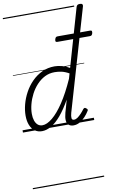

<svg xmlns="http://www.w3.org/2000/svg" viewBox="-149 -1091 1042 1668"><g transform="rotate(-10 372.0 -257.5)"><path d="M166 17Q130 17 103.5 -2Q77 -21 62.5 -56.5Q48 -92 48 -141Q48 -188 61.5 -239.5Q75 -291 102 -341Q129 -391 168.5 -431Q208 -471 258.5 -495Q309 -519 370 -519Q401 -519 436 -509.5Q471 -500 501 -482L649 -995Q653 -1006 660 -1010.5Q667 -1015 680 -1015Q697 -1015 702 -1008Q707 -1001 704 -990L443 -96Q435 -67 437 -50Q439 -33 457 -33Q473 -33 489 -44.5Q505 -56 521.5 -73.5Q538 -91 551 -109Q558 -117 563.5 -118Q569 -119 576 -113Q587 -106 588.5 -99.5Q590 -93 585 -87Q570 -62 548 -38.5Q526 -15 500 0Q474 15 445 15Q418 15 402.5 1.5Q387 -12 384.5 -38.5Q382 -65 393 -106Q401 -134 409 -161.5Q417 -189 424 -216Q379 -136 335 -84Q291 -32 248.5 -7.5Q206 17 166 17ZM104 -146Q104 -113 112.5 -87.5Q121 -62 137.5 -47.5Q154 -33 179 -33Q218 -33 267 -73Q316 -113 369 -192.5Q422 -272 475 -391L488 -436Q450 -457 419.5 -463Q389 -469 362 -469Q314 -469 274.5 -449Q235 -429 203 -394.5Q171 -360 149 -317.5Q127 -275 115.5 -230.5Q104 -186 104 -146ZM431 -724Q419 -724 416.5 -730.5Q414 -737 417 -748Q420 -759 425 -765Q430 -771 442 -771H728Q741 -771 743 -764Q745 -757 743 -747Q740 -736 735 -730Q730 -724 718 -724ZM0 490H629V500H0ZM0 -20H629V0H0ZM0 -505H629V-500H0ZM0 -1010H629V-1000H0Z"/></g></svg>

Font: Playwrite AU NSW Guides
Style: Regular
Weight: 400
Designer: Veronika Burian, José Scaglione
Foundry: TypeTogether
Version: Version 1.003